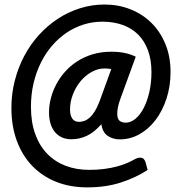

<svg xmlns="http://www.w3.org/2000/svg" viewBox="-20 -709 786 850"><path d="M510.5 -92Q479 -92 456.5 -107.8Q434 -123.5 428.5 -159Q397 -123 364.5 -107.8Q332 -92.5 296.5 -92.5Q271 -92.5 252.5 -101.5Q234 -110.5 221.5 -126.5Q209 -142.5 203 -164.2Q197 -186 197 -211Q197 -241.5 205 -273.2Q213 -305 228.8 -335Q244.5 -365 267.8 -391.2Q291 -417.5 321.5 -437.2Q352 -457 389.8 -468.5Q427.5 -480 472 -480Q490.5 -480 505.5 -478.5Q520.5 -477 533.5 -474.2Q546.5 -471.5 558 -467.5Q569.5 -463.5 581 -458L513.5 -273Q505 -250.5 502 -233.8Q499 -217 499 -205Q499 -182.5 509.5 -174.2Q520 -166 536.5 -166Q559 -166 579.5 -183Q600 -200 615.8 -230Q631.5 -260 641 -301Q650.5 -342 650.5 -390Q650.5 -444 635.2 -485.8Q620 -527.5 591.8 -555.8Q563.5 -584 523.2 -598.5Q483 -613 433.5 -613Q389.5 -613 348.8 -600Q308 -587 273 -563Q238 -539 209.2 -505.2Q180.5 -471.5 160 -429.5Q139.5 -387.5 128.2 -338.8Q117 -290 117 -236Q117 -168 135.8 -116Q154.5 -64 188.5 -28.8Q222.5 6.5 270 24.8Q317.5 43 375 43Q410.5 43 441.2 39Q472 35 497.2 28.2Q522.5 21.5 542.2 13Q562 4.5 576.5 -4Q583.5 -8 589.5 -9.5Q595.5 -11 600.5 -11Q611 -11 616.5 -5Q622 1 624.5 9.5L633.5 43.5Q581.5 77.5 515 99Q448.5 120.5 366 120.5Q290 120.5 228.2 95.8Q166.5 71 122.5 25.2Q78.5 -20.5 54.5 -85.5Q30.5 -150.5 30.5 -231.5Q30.5 -294 45.5 -352.2Q60.5 -410.5 87.5 -461.5Q114.5 -512.5 152.5 -554.2Q190.5 -596 236.2 -626Q282 -656 334.5 -672.5Q387 -689 443 -689Q503.5 -689 556.5 -668.2Q609.5 -647.5 649.2 -608.8Q689 -570 712 -514.5Q735 -459 735 -390Q735 -327 717.2 -272.8Q699.5 -218.5 669 -178.2Q638.5 -138 597.8 -115Q557 -92 510.5 -92ZM330 -169.5Q341.5 -169.5 353.5 -173.8Q365.5 -178 377.2 -188.5Q389 -199 400 -216.8Q411 -234.5 421 -261L472.5 -403Q459 -406 443.5 -406Q413.5 -406 385.8 -390.5Q358 -375 336.8 -349.5Q315.5 -324 302.8 -291.2Q290 -258.5 290 -224Q290 -198.5 300 -184Q310 -169.5 330 -169.5Z"/></svg>

Font: Lato TR
Style: Bold Italic
Weight: 700
Italic angle: -12°
Designer: Lukasz Dziedzic
Foundry: tyPoland Lukasz Dziedzic
Version: Version 1.104 2013